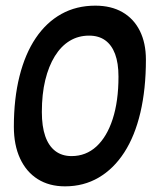

<svg xmlns="http://www.w3.org/2000/svg" viewBox="-20 -649 550 679"><path d="M210 10Q154 10 113.5 -15.5Q73 -41 51 -88.5Q29 -136 29 -201Q29 -300 49 -379.5Q69 -459 106.5 -514.5Q144 -570 197 -599.5Q250 -629 317 -629Q373 -629 413 -606Q453 -583 474.5 -540Q496 -497 496 -438Q496 -334 476.5 -251Q457 -168 419.5 -110Q382 -52 329 -21Q276 10 210 10ZM233 -97Q284 -97 321 -131Q358 -165 378.5 -228Q399 -291 399 -378Q399 -426 387 -458Q375 -490 352 -506.5Q329 -523 295 -523Q257 -523 226.5 -504.5Q196 -486 174 -450.5Q152 -415 140 -365.5Q128 -316 128 -253Q128 -202 140 -167.5Q152 -133 175.5 -115Q199 -97 233 -97Z"/></svg>

Font: Manuale
Style: Bold Italic
Weight: 700
Italic angle: -11°
Version: Version 1.002